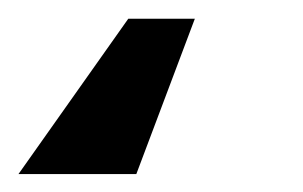

<svg xmlns="http://www.w3.org/2000/svg" viewBox="-70 23 331 210"><path d="M143.1 43.5 79.1 213.4H-49.8L70.3 43.5Z"/></svg>

Font: Roboto Condensed
Style: Bold Italic
Weight: 700
Italic angle: -12°
Designer: Christian Robertson
Foundry: Google
Version: Version 3.0